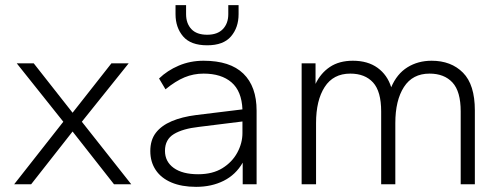

<svg xmlns="http://www.w3.org/2000/svg" viewBox="-20 -716 1953 746"><path d="M35 0 226 -243 45 -470H111L262 -278L413 -470H480L298 -243L490 0H423L262 -205L101 0Z M742 10Q686 10 646 -7Q606 -24 585 -55.5Q564 -87 564 -129Q564 -172 585.5 -200Q607 -228 647 -245Q687 -262 742 -269L922 -291Q919 -362 879.5 -396Q840 -430 771 -430Q732 -430 697 -415.5Q662 -401 623 -369L598 -411Q630 -442 674.5 -461Q719 -480 771 -480Q874 -480 925.5 -430Q977 -380 977 -286V0H923V-84Q896 -37 849 -13.5Q802 10 742 10ZM750 -39Q806 -39 844 -62.5Q882 -86 902 -123Q922 -160 922 -199V-244L753 -223Q690 -216 655.5 -195Q621 -174 621 -130Q621 -88 655 -63.5Q689 -39 750 -39ZM785 -540Q721 -540 691.5 -574.5Q662 -609 662 -661V-696H703V-661Q703 -625 723.5 -603Q744 -581 785 -581Q825 -581 846 -603Q867 -625 867 -661V-696H907V-661Q907 -609 877.5 -574.5Q848 -540 785 -540Z M1152 0V-470H1206V-390Q1226 -432 1262 -456Q1298 -480 1351 -480Q1409 -480 1447 -452.5Q1485 -425 1500 -377Q1522 -429 1563 -454.5Q1604 -480 1657 -480Q1733 -480 1779 -433.5Q1825 -387 1825 -287V0H1770V-283Q1770 -361 1738 -395.5Q1706 -430 1649 -430Q1583 -430 1549.5 -378Q1516 -326 1516 -238V0H1461V-283Q1461 -361 1429.5 -395.5Q1398 -430 1341 -430Q1275 -430 1241.5 -378Q1208 -326 1208 -238V0Z"/></svg>

Font: Gantari Light
Style: Regular
Weight: 300
Designer: Anugrah Pasau
Foundry: Lafontype
Version: Version 1.000; ttfautohint (v1.8.3)